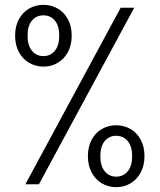

<svg xmlns="http://www.w3.org/2000/svg" viewBox="-20 -762 660 794"><path d="M42.5 -615Q42.5 -653.5 58 -682.2Q73.5 -711 100.2 -726.5Q127 -742 159.5 -742Q192 -742 218.8 -726.5Q245.5 -711 261 -682.2Q276.5 -653.5 276.5 -615Q276.5 -576 261 -547Q245.5 -518 218.8 -502.2Q192 -486.5 159.5 -486.5Q127 -486.5 100.2 -502.2Q73.5 -518 58 -547Q42.5 -576 42.5 -615ZM225 -615Q225 -655.5 206.8 -677Q188.5 -698.5 159.5 -698.5Q130.5 -698.5 112.2 -677Q94 -655.5 94 -615Q94 -574 112.2 -552Q130.5 -530 159.5 -530Q188.5 -530 206.8 -552Q225 -574 225 -615ZM343.5 -116.5Q343.5 -155 359 -184Q374.5 -213 401.2 -228.5Q428 -244 460.5 -244Q493 -244 519.8 -228.5Q546.5 -213 562 -184Q577.5 -155 577.5 -116.5Q577.5 -78 562 -48.8Q546.5 -19.5 519.8 -3.8Q493 12 460.5 12Q428 12 401.2 -3.8Q374.5 -19.5 359 -48.8Q343.5 -78 343.5 -116.5ZM526.5 -116.5Q526.5 -157 508 -178.8Q489.5 -200.5 460.5 -200.5Q431.5 -200.5 413.2 -178.8Q395 -157 395 -116.5Q395 -75.5 413.2 -53.5Q431.5 -31.5 460.5 -31.5Q489.5 -31.5 508 -53.5Q526.5 -75.5 526.5 -116.5ZM85 0 479 -730H535L141 0Z"/></svg>

Font: Monaspace Neon Var ExtraLight
Style: Regular
Weight: 200
Designer: Riley Cran and the Lettermatic Team
Version: Version 1.200 (Monaspace Neon Var)